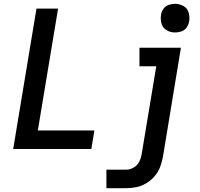

<svg xmlns="http://www.w3.org/2000/svg" viewBox="-20 -780 1048 1005"><path d="M896 -610Q913 -610 929.5 -615.5Q946 -621 956.5 -636Q967 -651 970 -667Q974 -691 967.5 -714Q961 -737 940.5 -748.5Q920 -760 896 -760Q880 -760 863.5 -754.5Q847 -749 836 -734.5Q825 -720 823 -703Q819 -679 825.5 -656.5Q832 -634 852 -622Q872 -610 896 -610ZM49 0H458L474 -97H178L284 -735H171ZM537 205H641Q667 205 694 199.5Q721 194 746 179Q771 164 790 141.5Q809 119 818.5 93Q828 67 833 40L927 -530H710V-433H798L722 24Q719 45 709.5 65Q700 85 680.5 96.5Q661 108 641 108H537Z"/></svg>

Font: Iosevka Sparkle Semibold
Style: Italic
Weight: 600
Italic angle: -9°
Designer: Belleve Invis
Foundry: Belleve Invis
Version: Version 4.5.0; ttfautohint (v1.8.3)